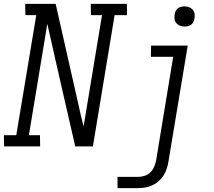

<svg xmlns="http://www.w3.org/2000/svg" viewBox="-33 -755 1103 990"><path d="M-12 0 -13 -58H51L154 -677H98L97 -735H254L384 -160L398 -103L493 -677H436L435 -735H621L622 -677H558L446 0H355L282 -318L211 -632L116 -58H173L174 0ZM573 215V157H679Q696 157 713 151.5Q730 146 742.5 133.5Q755 121 762 104.5Q769 88 772 72L860 -462H745L746 -520H935L835 81Q832 99 826 117Q820 135 809.5 151Q799 167 784 180Q769 193 751.5 201Q734 209 715.5 212Q697 215 679 215ZM919 -618Q906 -618 895 -622.5Q884 -627 876 -636Q868 -645 867 -657.5Q866 -670 868 -683Q869 -691 873.5 -699.5Q878 -708 885.5 -713Q893 -718 901.5 -720Q910 -722 918 -722Q931 -722 942.5 -717.5Q954 -713 961.5 -704Q969 -695 970.5 -682.5Q972 -670 969 -657Q968 -649 963.5 -640.5Q959 -632 952 -627Q945 -622 936 -620Q927 -618 919 -618Z"/></svg>

Font: Iosevka Etoile Light
Style: Italic
Weight: 300
Italic angle: -9°
Designer: Belleve Invis
Foundry: Belleve Invis
Version: Version 22.1.2; ttfautohint (v1.8.4)